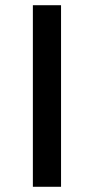

<svg xmlns="http://www.w3.org/2000/svg" viewBox="-20 -716 360 736"><path d="M106 -696H214V0H106Z"/></svg>

Font: Amiko SemiBold
Style: Regular
Weight: 600
Designer: Pablo Impallari, Rodrigo Fuenzalida, Andres Torresi
Foundry: Impallari Type
Version: Version 1.001; ttfautohint (v1.3)